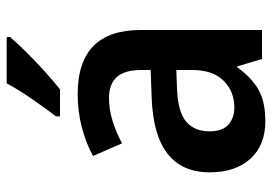

<svg xmlns="http://www.w3.org/2000/svg" viewBox="-140 -666 816 576"><g transform="rotate(-90 268.0 -378.0)"><path d="M274 -553Q466 -553 466 -364V0H379L357 -74H354Q323 -31 287 -10.5Q251 10 192 10Q121 10 80 -34.5Q39 -79 39 -157Q39 -323 263 -331L346 -334V-361Q346 -413 324.5 -436Q303 -459 262 -459Q228 -459 194 -448.5Q160 -438 126 -420L88 -507Q126 -528 174 -540.5Q222 -553 274 -553ZM289 -255Q219 -252 190.5 -227Q162 -202 162 -158Q162 -119 182 -101Q202 -83 234 -83Q282 -83 314 -115.5Q346 -148 346 -209V-257ZM445 -756Q429 -737 401.5 -709Q374 -681 343 -653Q312 -625 288 -606H207V-618Q232 -651 260 -691.5Q288 -732 306 -766H445Z"/></g></svg>

Font: Noto Sans Devanagari SemiCondensed SemiBold
Style: Regular
Weight: 600
Width: 4
Designer: Jelle Bosma - Monotype Design Team
Foundry: Monotype Imaging Inc.
Version: Version 2.004; ttfautohint (v1.8.4.7-5d5b)